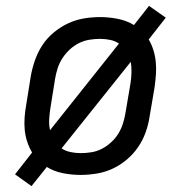

<svg xmlns="http://www.w3.org/2000/svg" viewBox="-20 -586 640 652"><path d="M87 46 31 6 89 -68Q79 -85 72.5 -104.5Q66 -124 64 -144.5Q62 -165 63.5 -186.5Q65 -208 69 -230L85 -330Q90 -357 99.5 -383.5Q109 -410 124.5 -433.5Q140 -457 163 -476Q186 -495 212 -507Q238 -519 265.5 -523.5Q293 -528 319 -528Q350 -528 380 -522Q410 -516 435 -501L486 -566L543 -526L485 -452Q495 -435 501 -415.5Q507 -396 509 -375.5Q511 -355 509.5 -333.5Q508 -312 505 -290L488 -190Q484 -163 474.5 -136.5Q465 -110 449 -86.5Q433 -63 410.5 -44Q388 -25 362 -13Q336 -1 308 3.5Q280 8 254 8Q223 8 193 2Q163 -4 139 -19ZM150 -144 384 -438Q371 -447 354 -450.5Q337 -454 320 -454Q302 -454 283.5 -451Q265 -448 248 -439.5Q231 -431 216.5 -417.5Q202 -404 191.5 -387.5Q181 -371 175.5 -353.5Q170 -336 167 -318L151 -218Q148 -199 147 -180Q146 -161 150 -144ZM254 -66Q272 -66 290.5 -69Q309 -72 325.5 -80.5Q342 -89 357 -102.5Q372 -116 382 -132.5Q392 -149 397.5 -166.5Q403 -184 406 -202L423 -302Q426 -321 426.5 -340Q427 -359 424 -376L189 -82Q203 -73 220 -69.5Q237 -66 254 -66Z"/></svg>

Font: Iosevka HT Extended
Style: Italic
Weight: 400
Width: 7
Italic angle: -9°
Monospace: yes
Designer: Belleve Invis
Foundry: Belleve Invis
Version: Version 32.3.0; ttfautohint (v1.8.4)